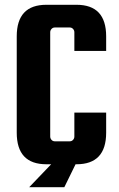

<svg xmlns="http://www.w3.org/2000/svg" viewBox="-20 -677 498 803"><path d="M102 106 194 10H174Q50 10 50 -122V-525Q50 -657 174 -657H300Q424 -657 424 -525V-464H291V-542Q291 -550 285.5 -556Q280 -562 272 -562H209Q201 -562 195.5 -556Q190 -550 190 -542V-106Q190 -98 195.5 -92Q201 -86 209 -86H272Q280 -86 285.5 -92Q291 -98 291 -106V-206H424V-122Q424 10 300 10H296L249 106Z"/></svg>

Font: Squada One
Style: Regular
Weight: 400
Designer: Joe Prince
Foundry: Joe Prince
Version: Version 1.001